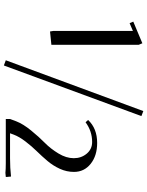

<svg xmlns="http://www.w3.org/2000/svg" viewBox="96 -848 762 994"><g transform="rotate(90 477.0 -351.0)"><path d="M92 -660 204 -707 212 -688V-236L143 -229L140 -247V-658L100 -641ZM292 0 555 -712 581 -702 319 10ZM596 0V-22L608 -54Q622 -90 655.5 -131Q689 -172 719.5 -202Q750 -232 774.5 -272.5Q799 -313 799 -352Q799 -391 775.5 -419Q752 -447 715 -447Q659 -447 613 -413L601 -426Q645 -473 720 -473Q786 -473 828 -439.5Q870 -406 870 -353Q870 -315 854 -280Q838 -245 813.5 -216Q789 -187 763 -160.5Q737 -134 712.5 -102Q688 -70 677 -41L670 -22H799Q849 -22 894 -27L896 -6V0L875 2Q856 0 825 0Z"/></g></svg>

Font: Dihjauti
Style: Bold
Weight: 700
Designer: T. Christopher White
Version: Version 3.0.0